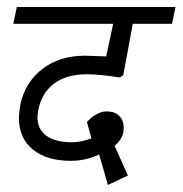

<svg xmlns="http://www.w3.org/2000/svg" viewBox="-20 -476 521 548"><path d="M89 -161Q87 -147 87 -141Q87 -107 112.5 -88.5Q138 -70 186 -70Q210 -70 241 -81L228 -128Q230 -130 238 -137.5Q246 -145 258.5 -151.5Q271 -158 285 -158Q307 -158 320 -145.5Q333 -133 333 -112Q333 -103 332 -98Q327 -76 307 -60L345 25L288 52L263 -35Q225 -17 181 -17Q114 -17 74 -49Q34 -81 34 -140Q34 -151 38 -177Q51 -240 100 -278.5Q149 -317 223 -317Q233 -317 283 -315L303 -408H18L28 -456H481L471 -408H359L332 -262L323 -255Q303 -257 295 -259Q286 -260 266 -262Q246 -264 228 -264Q170 -264 134.5 -237.5Q99 -211 89 -161Z"/></svg>

Font: Cambay Devanagari
Style: Italic
Weight: 400
Italic angle: -11°
Designer: Pooja Saxena
Foundry: Pooja Saxena
Version: Version 1.018;PS 001.018;hotconv 1.0.70;makeotf.lib2.5.58329